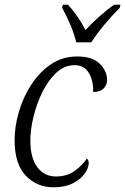

<svg xmlns="http://www.w3.org/2000/svg" viewBox="-20 -786 532 816"><path d="M207 10Q137 10 89.5 -39.5Q42 -89 42 -191Q42 -248 60 -310Q78 -372 112.5 -425.5Q147 -479 196 -512.5Q245 -546 308 -546Q373 -546 404 -515Q435 -484 435 -447Q435 -424 420 -409.5Q405 -395 376 -395Q377 -445 357 -477Q337 -509 297 -509Q254 -509 219.5 -477Q185 -445 160.5 -395.5Q136 -346 122.5 -290.5Q109 -235 109 -189Q109 -115 138.5 -75.5Q168 -36 218 -36Q264 -36 297 -59.5Q330 -83 349 -112Q357 -107 357 -93Q357 -73 340.5 -49Q324 -25 290.5 -7.5Q257 10 207 10ZM304 -606Q296 -641 278.5 -682Q261 -723 244 -753L247 -766H269Q315 -715 343 -658Q368 -685 399.5 -713.5Q431 -742 465 -766H492L489 -753Q456 -720 423.5 -681Q391 -642 368 -606Z"/></svg>

Font: Noto Serif SemiCondensed Light
Style: Italic
Weight: 300
Width: 4
Italic angle: -12°
Designer: Monotype Design Team
Foundry: Monotype Imaging Inc.
Version: Version 2.013; ttfautohint (v1.8.4.7-5d5b)